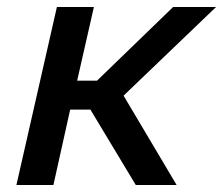

<svg xmlns="http://www.w3.org/2000/svg" viewBox="-20 -530 639 550"><path d="M143 -510 27 0H133L181 -216H239L369 0H486L334 -256L599 -510H476L258 -299H201L249 -510Z"/></svg>

Font: Saira UNSAM Medium Italic
Style: Regular
Weight: 500
Italic angle: -12°
Designer: Hector Gatti with collaboration of the Omnibus-Type team
Foundry: Omnibus-Type
Version: Version 0.072;PS 000.072;hotconv 1.0.88;makeotf.lib2.5.64775